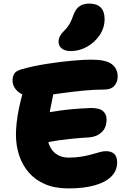

<svg xmlns="http://www.w3.org/2000/svg" viewBox="-20 -1045 717 1072"><path d="M362 7Q287 7 232 -16.5Q177 -40 141 -81.5Q105 -123 87 -177.5Q69 -232 69 -293Q69 -323 73 -360Q77 -397 85.5 -438.5Q94 -480 106 -523Q117 -564 144.5 -585Q172 -606 210 -606Q230 -606 245.5 -598.5Q261 -591 270 -577Q279 -563 279 -542Q279 -521 270.5 -483Q262 -445 253.5 -396Q245 -347 245 -291Q245 -255 259 -226.5Q273 -198 299.5 -181.5Q326 -165 363 -165Q403 -165 435 -170.5Q467 -176 492 -183Q517 -190 536.5 -195.5Q556 -201 571 -201Q602 -201 618 -185.5Q634 -170 634 -139Q634 -92 601.5 -59.5Q569 -27 508 -10Q447 7 362 7ZM202 -241Q179 -236 166 -246.5Q153 -257 148 -277.5Q143 -298 143 -322Q143 -353 161.5 -377Q180 -401 208 -408Q232 -414 259.5 -419Q287 -424 320.5 -428.5Q354 -433 395.5 -436.5Q437 -440 489 -442Q536 -442 555.5 -424.5Q575 -407 575 -378Q575 -332 547.5 -306.5Q520 -281 478 -278Q428 -275 388 -271Q348 -267 315.5 -262.5Q283 -258 255.5 -252.5Q228 -247 202 -241ZM171 -506Q112 -506 81 -533Q50 -560 50 -597Q50 -616 59.5 -633Q69 -650 103 -659Q168 -677 241.5 -688.5Q315 -700 381 -706Q447 -712 490 -712Q571 -712 604 -687Q637 -662 637 -618Q637 -587 618.5 -566Q600 -545 564 -545Q506 -545 445.5 -539Q385 -533 330.5 -525.5Q276 -518 234 -512Q192 -506 171 -506ZM376 -760Q342 -760 324.5 -774.5Q307 -789 307 -812Q307 -829 314.5 -843Q322 -857 337 -872Q358 -893 369.5 -913.5Q381 -934 391 -964Q405 -999 426.5 -1012Q448 -1025 479 -1025Q520 -1025 542 -1003.5Q564 -982 564 -938Q564 -890 537 -849.5Q510 -809 467 -784.5Q424 -760 376 -760Z"/></svg>

Font: Shantell Sans ExtraBold
Style: Regular
Weight: 800
Designer: Stephen Nixon, Anya Danilova, Shantell Martin
Foundry: Arrow Type
Version: Version 1.011;[c5ecc13dd]